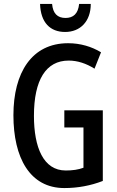

<svg xmlns="http://www.w3.org/2000/svg" viewBox="-20 -943 594 973"><path d="M440 -923H381C376 -874 352 -852 312 -852C271 -852 248 -875 244 -923H183C186 -829 234 -781 310 -781C387 -781 440 -835 440 -923ZM306 -384V-297H403V-93C377 -83 347 -79 313 -79C200 -79 152 -196 152 -356C152 -538 213 -636 328 -636C372 -636 416 -622 459 -595L492 -678C444 -707 387 -724 325 -724C141 -724 48 -575 48 -359C48 -144 131 10 306 10C374 10 439 -2 501 -26V-384Z"/></svg>

Font: Noto Sans Lao ExtraCondensed Medium
Style: Regular
Weight: 500
Width: 2
Designer: Monotype Design Team
Foundry: Monotype Imaging Inc.
Version: Version 2.003